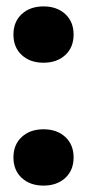

<svg xmlns="http://www.w3.org/2000/svg" viewBox="-20 -572 272 600"><path d="M22 -80Q22 -120 48 -144Q74 -168 116 -168Q158 -168 184 -144Q210 -120 210 -80Q210 -40 184 -16Q158 8 116 8Q74 8 48 -16Q22 -40 22 -80ZM22 -464Q22 -504 48 -528Q74 -552 116 -552Q158 -552 184 -528Q210 -504 210 -464Q210 -424 184 -400Q158 -376 116 -376Q74 -376 48 -400Q22 -424 22 -464Z"/></svg>

Font: Mona Sans Black
Style: Regular
Weight: 900
Designer: Deni Anggara
Foundry: GitHub
Version: Version 2.000